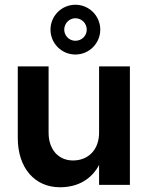

<svg xmlns="http://www.w3.org/2000/svg" viewBox="-20 -780 633 810"><path d="M185 -220V-500H55V-198C55 -72 126 10 233 10C309 10 366 -24 398 -84V0H528V-500H398V-220C398 -150 354 -103 288 -103C226 -103 185 -150 185 -220ZM298 -550C356 -550 403 -597 403 -655C403 -713 356 -760 298 -760C240 -760 193 -713 193 -655C193 -597 240 -550 298 -550ZM298 -608C272 -608 251 -629 251 -655C251 -681 272 -703 298 -703C325 -703 346 -681 346 -655C346 -629 325 -608 298 -608Z"/></svg>

Font: Goli SemiBold
Style: Regular
Weight: 600
Designer: jaikishan Patel
Foundry: MagicType
Version: Version 1.000;Glyphs 3.2 (3242)